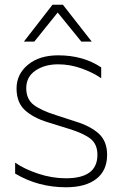

<svg xmlns="http://www.w3.org/2000/svg" viewBox="-20 -776 515 812"><path d="M202 -756 81 -600H125L224 -723L324 -600H368L246 -756ZM300 -262Q362 -243 397.5 -211Q433 -179 433 -121Q433 -55 387.5 -19.5Q342 16 259 16Q141 16 44 -42V-88Q83 -61 141.5 -41.5Q200 -22 259 -22Q392 -22 392 -121Q392 -166 363 -189Q334 -212 272 -231L182 -259Q120 -278 85 -310.5Q50 -343 50 -402Q50 -462 98 -502Q146 -542 226 -542Q332 -542 408 -491V-445Q374 -469 325 -486.5Q276 -504 226 -504Q169 -504 130 -477.5Q91 -451 91 -403Q91 -357 122 -333Q153 -309 217 -289Z"/></svg>

Font: Roundo Light
Style: Regular
Weight: 300
Designer: Namrata Goyal (Gurmukhi), Shiva Nallaperumal (Latin)
Foundry: Indian Type Foundry
Version: Version 1.000;PS 1.0;hotconv 1.0.88;makeotf.lib2.5.647800